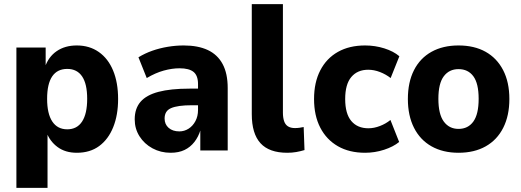

<svg xmlns="http://www.w3.org/2000/svg" viewBox="-20 -725 2511 925"><path d="M59 180V-496H200V-400H196Q213 -451 253 -478.5Q293 -506 350 -506Q411 -506 456 -474.5Q501 -443 525 -385Q549 -327 549 -248Q549 -171 525.5 -112.5Q502 -54 458 -21.5Q414 11 350 11Q295 11 257.5 -16.5Q220 -44 203 -90H209V180ZM304 -102Q351 -102 375.5 -139.5Q400 -177 400 -249Q400 -321 375.5 -357Q351 -393 304 -393Q256 -393 231.5 -357Q207 -321 207 -249Q207 -177 232 -139.5Q257 -102 304 -102Z M802 11Q754 11 714.5 -10.5Q675 -32 652 -68.5Q629 -105 629 -150Q629 -202 657 -234.5Q685 -267 743.5 -282.5Q802 -298 893 -298H951V-218H905Q870 -218 845 -214.5Q820 -211 804 -204Q788 -197 780.5 -184.5Q773 -172 773 -154Q773 -126 792.5 -109Q812 -92 844 -92Q868 -92 888.5 -105Q909 -118 921.5 -141.5Q934 -165 934 -195V-320Q934 -361 912.5 -378.5Q891 -396 845 -396Q809 -396 769 -385Q729 -374 687 -349L647 -449Q678 -468 713.5 -480.5Q749 -493 788 -499.5Q827 -506 865 -506Q934 -506 981 -484Q1028 -462 1052.5 -416.5Q1077 -371 1077 -301V0H945V-99H946Q936 -66 916.5 -41Q897 -16 869 -2.5Q841 11 802 11Z M1364 11Q1277 11 1235 -35Q1193 -81 1193 -175V-705H1343V-182Q1343 -159 1348.5 -142Q1354 -125 1367 -116.5Q1380 -108 1401 -108Q1412 -108 1423 -109.5Q1434 -111 1443 -113L1447 -2Q1427 4 1407 7.5Q1387 11 1364 11Z M1739 11Q1663 11 1608 -20.5Q1553 -52 1523 -110Q1493 -168 1493 -248Q1493 -328 1523 -386Q1553 -444 1608 -475Q1663 -506 1739 -506Q1787 -506 1831.5 -492Q1876 -478 1904 -454L1862 -349Q1839 -367 1810.5 -378Q1782 -389 1754 -389Q1702 -389 1672.5 -354Q1643 -319 1643 -248Q1643 -177 1672.5 -142Q1702 -107 1755 -107Q1782 -107 1810.5 -118Q1839 -129 1861 -147L1903 -41Q1875 -18 1830.5 -3.5Q1786 11 1739 11Z M2189 11Q2114 11 2059 -20Q2004 -51 1974.5 -109.5Q1945 -168 1945 -248Q1945 -329 1974.5 -387Q2004 -445 2059 -475.5Q2114 -506 2189 -506Q2265 -506 2319.5 -475.5Q2374 -445 2404 -387Q2434 -329 2434 -248Q2434 -168 2404.5 -109.5Q2375 -51 2320 -20Q2265 11 2189 11ZM2189 -104Q2235 -104 2260.5 -139.5Q2286 -175 2286 -249Q2286 -323 2260.5 -357.5Q2235 -392 2189 -392Q2144 -392 2118 -357.5Q2092 -323 2092 -249Q2092 -175 2118 -139.5Q2144 -104 2189 -104Z"/></svg>

Font: Nunito Sans 10pt SemiCondensed ExtraBold
Style: Regular
Weight: 800
Width: 4
Designer: Vernon Adams
Foundry: Vernon Adams
Version: Version 3.101;gftools[0.9.27]